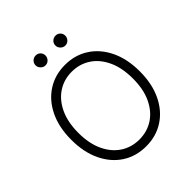

<svg xmlns="http://www.w3.org/2000/svg" viewBox="-244 -1075 1246 1246"><g transform="rotate(-45 378.5 -452.5)"><path d="M692.8 -363.6Q692.8 -250 652.5 -166Q612.2 -82 541.2 -36Q470.2 9.9 378.2 9.9Q286.2 9.9 215.4 -36Q144.5 -82 104.2 -166Q63.9 -250 63.9 -363.6Q63.9 -477.3 104.2 -561.3Q144.5 -645.2 215.6 -691.2Q286.6 -737.2 378.2 -737.2Q470.2 -737.2 541.2 -691.2Q612.2 -645.2 652.5 -561.4Q692.8 -477.6 692.8 -363.6ZM628.2 -363.6Q628.2 -461.6 595.5 -531.2Q562.9 -600.9 506.4 -637.8Q449.9 -674.7 378.2 -674.7Q306.8 -674.7 250.4 -637.8Q193.9 -600.9 161 -531.2Q128.2 -461.6 128.2 -363.6Q128.2 -266.3 160.7 -196.6Q193.2 -126.8 249.8 -89.7Q306.5 -52.6 378.2 -52.6Q449.9 -52.6 506.6 -89.5Q563.2 -126.4 595.9 -196.2Q628.6 -266 628.2 -363.6ZM287.3 -823.9Q269.2 -823.9 255.5 -837.7Q241.8 -851.6 241.8 -869.3Q241.8 -888.8 255.5 -901.8Q269.2 -914.8 287.3 -914.8Q306.8 -914.8 319.8 -901.8Q332.7 -888.8 332.7 -869.3Q332.7 -851.6 319.8 -837.7Q306.8 -823.9 287.3 -823.9ZM469.1 -823.9Q451 -823.9 437.3 -837.7Q423.7 -851.6 423.7 -869.3Q423.7 -888.8 437.3 -901.8Q451 -914.8 469.1 -914.8Q488.6 -914.8 501.6 -901.8Q514.6 -888.8 514.6 -869.3Q514.6 -851.6 501.6 -837.7Q488.6 -823.9 469.1 -823.9Z"/></g></svg>

Font: Inter UI Light
Style: Regular
Weight: 300
Designer: Rasmus Andersson
Foundry: rsms
Version: 3.2;8d6f07862